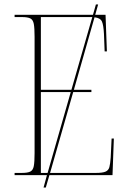

<svg xmlns="http://www.w3.org/2000/svg" viewBox="-20 -780 575 855"><path d="M45 0V-10H78Q103 -10 115 -16Q127 -22 130.5 -40.5Q134 -59 134 -98V-616Q134 -655 130.5 -673.5Q127 -692 115 -698Q103 -704 78 -704H45V-714H394L407 -760H417L404 -714H450L456 -551H446L443 -628Q441 -668 434 -684Q427 -700 401 -703L309 -380H387V-370H306L203 -10H408Q436 -10 449.5 -15.5Q463 -21 467 -35.5Q471 -50 473 -79L477 -163H487L481 0H200L184 55H174L189 0ZM162 -380H298L391 -704Q384 -704 376 -704H162ZM162 -10H192L295 -370H162Z"/></svg>

Font: Noto Serif Display SemiCondensed Thin
Style: Regular
Weight: 100
Width: 4
Designer: Monotype Design Team
Foundry: Monotype Imaging Inc.
Version: Version 2.009